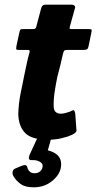

<svg xmlns="http://www.w3.org/2000/svg" viewBox="-20 -596 411 819"><path d="M185 0Q115 0 87 -29Q59 -58 58 -110Q59 -152 67.5 -195.5Q76 -239 85 -282Q91 -310 95 -329Q99 -348 106 -373Q109 -383 99 -383H61Q52 -383 50 -385Q48 -387 50 -399L62 -455Q65 -469 68 -470.5Q71 -472 83 -472H122Q130 -472 132.5 -476.5Q135 -481 137 -491L156 -562Q160 -576 173 -576H287Q293 -576 297.5 -572Q302 -568 300 -562L280 -490Q276 -477 277 -474.5Q278 -472 284 -472H357Q369 -472 370.5 -469.5Q372 -467 369 -453L358 -400Q356 -389 351.5 -386Q347 -383 336 -383H264Q257 -383 254 -379.5Q251 -376 249 -368Q244 -345 238 -320.5Q232 -296 225 -270Q218 -237 213 -203.5Q208 -170 209 -140Q210 -124 218.5 -117.5Q227 -111 239 -111Q250 -111 261 -114.5Q272 -118 279 -120Q293 -128 296 -125Q299 -122 301 -111L306 -42Q310 -28 270 -14Q257 -10 243 -6.5Q229 -3 214.5 -1.5Q200 0 185 0ZM239 122Q232 153 200 178Q168 203 123 203Q87 203 67.5 188.5Q48 174 37 155Q32 146 34 136Q36 126 47 122L71 112Q93 103 96 116Q99 129 107 136Q115 143 127 143Q142 143 151 135Q160 127 161 118Q164 107 157.5 100Q151 93 140 89.5Q129 86 115 87Q105 87 103.5 81Q102 75 106 65L135 2Q138 -5 144.5 -7.5Q151 -10 159 -10H191Q200 -10 196 3L177 70L160 41Q207 47 226.5 67Q246 87 239 122Z"/></svg>

Font: Glory ExtraBold
Style: Italic
Weight: 800
Italic angle: -12°
Version: Version 1.011